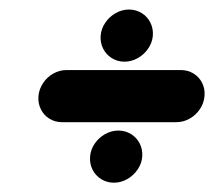

<svg xmlns="http://www.w3.org/2000/svg" viewBox="-20 -464 472 409"><path d="M194.4 -388.1Q195.6 -403 204.3 -415.7Q213 -428.5 226.5 -436.1Q240 -443.7 254.8 -443.7Q269.6 -443.7 281.9 -436.1Q294.1 -428.5 300.4 -415.7Q306.7 -403 305.6 -388.1Q304.4 -373.3 295.7 -360.6Q287 -347.8 273.5 -340.2Q260 -332.6 245.2 -332.6Q230.4 -332.6 218.1 -340.2Q205.9 -347.8 199.6 -360.6Q193.3 -373.3 194.4 -388.1ZM171.9 -130.4Q173 -145.2 181.7 -158Q190.4 -170.7 203.9 -178.3Q217.4 -185.9 232.2 -185.9Q247 -185.9 259.3 -178.3Q271.5 -170.7 277.8 -158Q284.1 -145.2 283 -130.4Q281.9 -115.6 273.1 -102.8Q264.4 -90 250.9 -82.4Q237.4 -74.8 222.6 -74.8Q207.8 -74.8 195.6 -82.4Q183.3 -90 177 -102.8Q170.7 -115.6 171.9 -130.4ZM61.9 -259.3Q63.3 -274.4 71.9 -287.2Q80.4 -300 93.7 -307.4Q107 -314.8 122.2 -314.8H364.8Q380 -314.8 392.2 -307.4Q404.4 -300 410.7 -287.2Q417 -274.4 415.6 -259.3Q414.4 -244.1 405.7 -231.3Q397 -218.5 383.7 -211.1Q370.4 -203.7 355.2 -203.7H112.6Q97.4 -203.7 85.4 -211.1Q73.3 -218.5 67 -231.3Q60.7 -244.1 61.9 -259.3Z"/></svg>

Font: 26F Galaxy Sans Oblique
Style: Regular
Weight: 400
Italic angle: -5°
Designer: C₂₉H₂₅N₃O₅
Version: Version 1.200;FEAKit 1.0